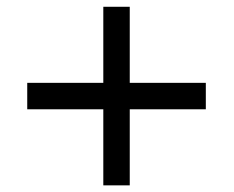

<svg xmlns="http://www.w3.org/2000/svg" viewBox="-20 -621 704 578"><path d="M291 -63H370.6V-292H599.6V-371.6H370.6V-600.6H291V-371.6H62V-292H291Z"/></svg>

Font: Arbutus Slab
Style: Regular
Weight: 400
Designer: Karolina Lach
Foundry: Karolina Lach
Version: Version 1.001